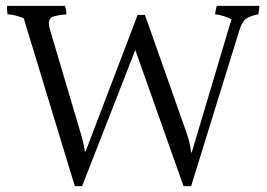

<svg xmlns="http://www.w3.org/2000/svg" viewBox="-20 -680 913 657"><path d="M6 -631Q4 -644 4 -650.5Q4 -657 4 -660H202Q207 -648 207 -631Q164 -627 155.5 -619.5Q147 -612 147 -602.5Q147 -593 150 -582L255 -228Q266 -193 270 -162H273L451 -629H476L621 -218Q631 -187 634 -158H636L772 -614Q745 -628 716 -631Q718 -648 722 -660H867Q868 -652 864 -631Q834 -625 821 -615Q808 -605 799 -576L634 -43H608L443 -509L261 -43H236L61 -618Q29 -630 6 -631Z"/></svg>

Font: Halant
Style: Regular
Weight: 400
Designer: Hitesh Malaviya (Devanagari), Satya Rajpurohit (Latin)
Foundry: Indian Type Foundry
Version: Version 1.101;PS 1.0;hotconv 1.0.78;makeotf.lib2.5.61930; tt